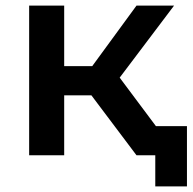

<svg xmlns="http://www.w3.org/2000/svg" viewBox="-20 -554 687 685"><path d="M306 -214H209V0H84V-534H209V-318H309L467 -534H601L407 -277L614 0H467ZM647 -104V111H534V0H467V-104Z"/></svg>

Font: APTA Sans SemiBold
Style: Bold
Weight: 600
Version: Version 7.200